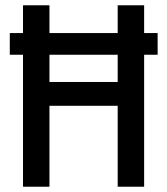

<svg xmlns="http://www.w3.org/2000/svg" viewBox="-20 -706 632 726"><path d="M67 0V-686H167V-396H425V-686H525V0H425V-306H167V0ZM17 -499V-581H576V-499Z"/></svg>

Font: Archivo Narrow Medium
Style: Regular
Weight: 500
Designer: Hector Gatti
Foundry: Omnibus-Type
Version: Version 3.002